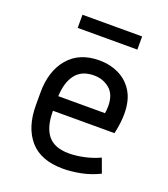

<svg xmlns="http://www.w3.org/2000/svg" viewBox="-127 -763 758 865"><g transform="rotate(20 252.0 -331.0)"><path d="M447 -29Q402 -7 357 1.5Q312 10 274 10Q167 10 114.5 -51Q62 -112 62 -218V-278Q62 -381 114.5 -443Q167 -505 263 -505Q314 -505 356.5 -484.5Q399 -464 424.5 -422.5Q450 -381 450 -316Q450 -274 438 -220H143V-218Q143 -142 174.5 -103Q206 -64 276 -64Q308 -64 346.5 -72Q385 -80 422 -97ZM263 -433Q205 -433 175.5 -395.5Q146 -358 143 -290H367Q370 -308 370 -324Q370 -380 338.5 -406.5Q307 -433 263 -433ZM406 -672V-609H120V-672Z"/></g></svg>

Font: Inria Sans
Style: Regular
Weight: 400
Designer: Black Foundry Team
Foundry: Black Foundry
Version: Version 1.2; ttfautohint (v1.8.3)